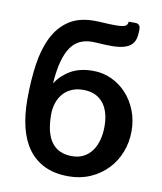

<svg xmlns="http://www.w3.org/2000/svg" viewBox="-84 -816 753 892"><g transform="rotate(10 292.0 -370.0)"><path d="M328.5 -495Q374 -495 414.5 -476.5Q455 -458 485.5 -425.2Q516 -392.5 534 -347.5Q552 -302.5 552 -250Q552 -197 533.8 -150.2Q515.5 -103.5 482 -68.5Q448.5 -33.5 402 -13Q355.5 7.5 299 7.5Q234 7.5 186.8 -15Q139.5 -37.5 109 -79.2Q78.5 -121 64 -179.8Q49.5 -238.5 49.5 -311.5Q49.5 -399.5 60.2 -475.2Q71 -551 98.5 -606.5Q126 -662 173 -693.5Q220 -725 292.5 -725Q315 -725 339.8 -723.2Q364.5 -721.5 391.5 -721.5Q408.5 -721.5 419.8 -722.8Q431 -724 437.5 -727Q444 -730 447 -735.2Q450 -740.5 450.5 -748.5H481.5Q490.5 -748.5 495.2 -745.5Q500 -742.5 502.5 -738Q505 -733.5 505.5 -728Q506 -722.5 506 -718Q506 -695 501.2 -677.5Q496.5 -660 483.5 -648Q470.5 -636 448 -629.8Q425.5 -623.5 390.5 -623.5Q366.5 -623.5 342.5 -625.2Q318.5 -627 299.5 -627Q268 -627 243 -615.5Q218 -604 199.8 -578Q181.5 -552 170 -509.8Q158.5 -467.5 154 -405.5Q180.5 -446 223 -470.5Q265.5 -495 328.5 -495ZM299 -87.5Q330 -87.5 353.5 -99.8Q377 -112 392.8 -133.8Q408.5 -155.5 416.5 -185.2Q424.5 -215 424.5 -249.5Q424.5 -284 416.5 -311.8Q408.5 -339.5 392.8 -359.2Q377 -379 353.5 -389.5Q330 -400 299 -400Q266.5 -400 242.5 -389Q218.5 -378 202.5 -359Q186.5 -340 178.5 -314.8Q170.5 -289.5 170.5 -261.5Q170.5 -87.5 299 -87.5Z"/></g></svg>

Font: Lato
Style: Bold
Weight: 700
Designer: Lukasz Dziedzic
Foundry: tyPoland Lukasz Dziedzic
Version: Version 2.007; 2014-02-27